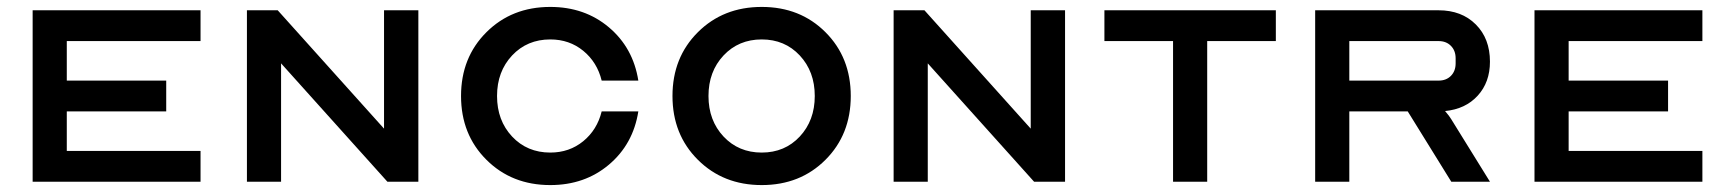

<svg xmlns="http://www.w3.org/2000/svg" viewBox="-20 -530 5045 560"><path d="M75.2 -500H564.9V-410.2H174.8V-294.9H464.8V-205.1H174.8V-89.8H564.9V0H75.2Z M700.2 0V-500H790L1100.1 -154.8V-500H1200.2V0H1109.9L799.8 -345.2V0Z M1585 9.8Q1472.7 9.8 1398.7 -64Q1324.7 -137.7 1324.7 -250Q1324.7 -362.3 1398.7 -436Q1472.7 -509.8 1585 -509.8Q1685.5 -509.8 1756.1 -450.2Q1826.7 -390.6 1841.8 -294.9H1734.9Q1721.7 -348.6 1681.2 -381.8Q1640.6 -415 1585 -415Q1517.6 -415 1473.6 -368.2Q1429.7 -321.3 1429.7 -250Q1429.7 -178.7 1473.6 -131.8Q1517.6 -85 1585 -85Q1640.6 -85 1681.2 -118.2Q1721.7 -151.4 1734.9 -205.1H1841.8Q1826.7 -109.4 1756.1 -49.8Q1685.5 9.8 1585 9.8Z M2015.4 -64Q1941.4 -137.7 1941.4 -250Q1941.4 -362.3 2015.4 -436Q2089.4 -509.8 2201.7 -509.8Q2314 -509.8 2387.7 -436Q2461.4 -362.3 2461.4 -250Q2461.4 -137.7 2387.7 -64Q2314 9.8 2201.7 9.8Q2089.4 9.8 2015.4 -64ZM2090.3 -368.2Q2046.4 -321.3 2046.4 -250Q2046.4 -178.7 2090.3 -131.8Q2134.3 -85 2201.7 -85Q2269 -85 2312.7 -131.8Q2356.4 -178.7 2356.4 -250Q2356.4 -321.3 2312.7 -368.2Q2269 -415 2201.7 -415Q2134.3 -415 2090.3 -368.2Z M2586.4 0V-500H2676.3L2986.3 -154.8V-500H3086.4V0H2996.1L2686 -345.2V0Z M3201.2 -500H3701.2V-410.2H3501V0H3401.4V-410.2H3201.2Z M3915.5 0H3815.9V-500H4175.8Q4243.2 -500 4284.4 -458.7Q4325.7 -417.5 4325.7 -350.1Q4325.7 -290 4290 -251Q4254.4 -211.9 4194.8 -206.1Q4207.5 -191.4 4212.9 -182.1L4325.7 0H4212.9L4085.9 -205.1H3915.5ZM3915.5 -410.2V-294.9H4175.8Q4198.2 -294.9 4211.9 -308.8Q4225.6 -322.8 4225.6 -345.2V-359.9Q4225.6 -382.3 4211.9 -396.2Q4198.2 -410.2 4175.8 -410.2Z M4455.6 -500H4945.3V-410.2H4555.2V-294.9H4845.2V-205.1H4555.2V-89.8H4945.3V0H4455.6Z"/></svg>

Font: Optician Sans
Style: Regular
Weight: 400
Designer: Fábio Duarte Martins, Simen Schikulski
Version: Version 1.002